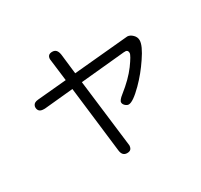

<svg xmlns="http://www.w3.org/2000/svg" viewBox="-168 -990 1337 1275"><g transform="rotate(-30 500.0 -352.0)"><path d="M412.1 -719.7Q408.2 -745.1 397.5 -756.3Q386.7 -767.6 368.2 -767.6Q332 -767.6 331.1 -732.4L352.5 -559.6L128.9 -539.1Q96.7 -536.1 89.8 -516.6Q86.9 -510.7 86.9 -502.9Q86.9 -485.4 97.2 -475.1Q107.4 -464.8 131.8 -464.8H139.6L361.3 -486.3L421.9 19.5Q424.8 43 435.5 53.7Q446.3 64.5 463.9 64.5Q483.4 64.5 492.2 55.2Q501 45.9 502 27.3L438.5 -494.1L783.2 -527.3L784.2 -526.4Q787.1 -527.3 790 -527.3Q799.8 -527.3 805.2 -521.5Q810.5 -515.6 810.5 -503.9Q810.5 -486.3 762.7 -420.9Q714.8 -356.4 631.8 -291Q596.7 -263.7 596.7 -247.1Q596.7 -233.4 609.4 -221.7Q622.1 -210 634.8 -210Q668 -210 742.2 -284.2Q804.7 -346.7 855.5 -422.9Q910.2 -502.9 910.2 -543.9Q910.2 -568.4 891.1 -586.9Q872.1 -605.5 851.6 -606.4L429.7 -567.4Z"/></g></svg>

Font: FakePearl
Style: Light
Weight: 350
Version: Version 1.2